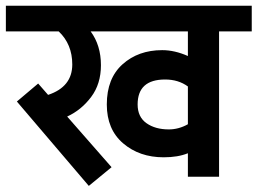

<svg xmlns="http://www.w3.org/2000/svg" viewBox="-50 -602 878 654"><path d="M696.2 -495V0H590V-80Q556.2 -66.2 507.5 -66.2Q425 -66.2 369.4 -113.8Q313.8 -161.2 313.8 -246.2Q313.8 -335 367.5 -383.1Q421.2 -431.2 502.5 -431.2Q545 -431.2 590 -411.2V-495H258.8Q293.8 -447.5 293.8 -380Q293.8 -316.2 260.6 -271.9Q227.5 -227.5 178.8 -205L330 -32.5L252.5 31.2L7.5 -256.2L80 -317.5L113.8 -278.8Q196.2 -306.2 196.2 -382.5Q196.2 -451.2 150 -495H-30V-582.5H807.5V-495ZM590 -178.8V-307.5Q557.5 -331.2 512.5 -331.2Q418.8 -331.2 418.8 -246.2Q418.8 -203.8 448.8 -182.5Q478.8 -161.2 525 -161.2Q558.8 -161.2 590 -178.8Z"/></svg>

Font: Cambay
Style: Bold
Weight: 700
Designer: Pooja Saxena
Foundry: Pooja Saxena
Version: Version 1.096;PS 001.096;hotconv 1.0.70;makeotf.lib2.5.58329